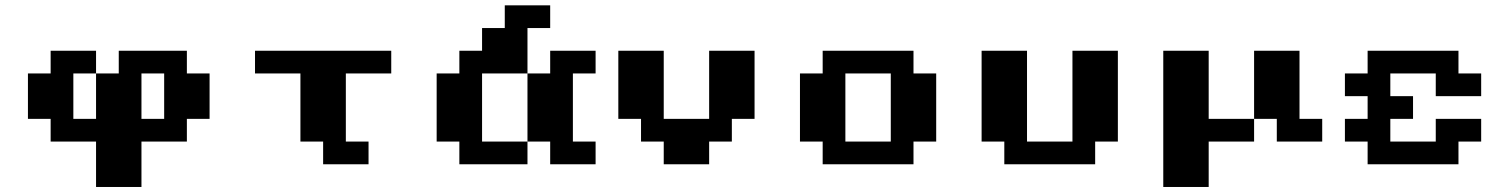

<svg xmlns="http://www.w3.org/2000/svg" viewBox="-20 -628 5769 734"><path d="M520.8 -173.6H607.6V-347.2H520.8ZM347.2 -347.2H260.4V-173.6H347.2ZM347.2 -347.2H434V-434H694.4V-347.2H781.2V-173.6H694.4V-86.8H520.8V86.8H347.2V-86.8H173.6V-173.6H86.8V-347.2H173.6V-434H347.2Z M1302.1 -86.8H1388.9V0H1215.3V-86.8H1128.5V-347.2H954.9V-434H1475.7V-347.2H1302.1Z M1996.5 -347.2H1822.9V-86.8H1996.5V0H1736.1V-86.8H1649.3V-347.2H1736.1V-434H1822.9V-520.8H1909.7V-607.6H2083.3V-520.8H1996.5ZM1996.5 -347.2H2083.3V-434H2256.9V-347.2H2170.1V-86.8H2256.9V0H2083.3V-86.8H1996.5Z M2517.4 0V-86.8H2430.6V-173.6H2343.8V-434H2517.4V-173.6H2691V-434H2864.6V-173.6H2777.8V-86.8H2691V0Z M3125 0V-86.8H3038.2V-347.2H3125V-434H3472.2V-347.2H3559V-86.8H3472.2V0ZM3211.8 -86.8H3385.4V-347.2H3211.8Z M3819.4 0V-86.8H3732.6V-434H3906.2V-86.8H4079.9V-434H4253.5V-86.8H4166.7V0Z M4427.1 86.8V-434H4600.7V-173.6H4774.3V-86.8H4600.7V86.8ZM4947.9 -173.6H5034.7V-86.8H4861.1V-173.6H4774.3V-434H4947.9Z M5468.8 -173.6H5642.4V-86.8H5555.6V0H5208.3V-86.8H5121.5V-173.6H5208.3V-260.4H5121.5V-347.2H5208.3V-434H5555.6V-347.2H5642.4V-260.4H5468.8V-347.2H5295.1V-260.4H5381.9V-173.6H5295.1V-86.8H5468.8Z"/></svg>

Font: 8-bit Operator+ 8
Style: Bold
Weight: 700
Designer: GrandChaos9000
Version: Version 1.3.0 - August 1, 2014